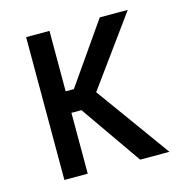

<svg xmlns="http://www.w3.org/2000/svg" viewBox="-84 -607 660 686"><g transform="rotate(-15 245.5 -264.0)"><path d="M195.3 -225.1 352.1 0H460.4L262.7 -273.4L447.8 -528.3H344.2L188.5 -304.7H158.2V-528.3H71.8V0H158.2V-225.1Z"/></g></svg>

Font: Roboto Condensed
Style: Regular
Weight: 400
Designer: Google
Version: Version 2.134; 2016